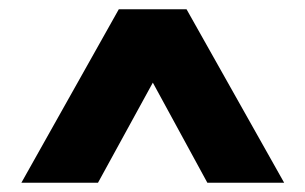

<svg xmlns="http://www.w3.org/2000/svg" viewBox="-20 -770 660 415"><path d="M428.2 -375 290.4 -628H330.4L191.8 -375H26.2L236.8 -750H383.2L594.2 -375Z"/></svg>

Font: Unbounded
Style: Regular
Weight: 400
Designer: Luke Prowse, Jean-Baptiste Morizot, Fátima Lázaro, Florian Runge
Foundry: NaN
Version: Version 1.701;gftools[0.9.28.dev5+ged2979d]